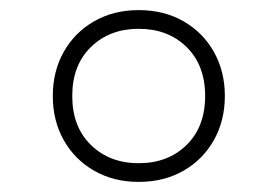

<svg xmlns="http://www.w3.org/2000/svg" viewBox="-20 -768 550 380"><path d="M254.5 -408Q205 -408 166.5 -430Q128 -452 106.2 -490.5Q84.5 -529 84.5 -578Q84.5 -627 106.2 -665.5Q128 -704 166.5 -726Q205 -748 254.5 -748Q304.5 -748 343 -726Q381.5 -704 403.2 -665.5Q425 -627 425 -578Q425 -529 403.2 -490.5Q381.5 -452 343 -430Q304.5 -408 254.5 -408ZM254.5 -445Q312.5 -445 349.2 -481Q386 -517 386 -578Q386 -639 349.2 -675Q312.5 -711 254.5 -711Q197 -711 160 -675Q123 -639 123 -578Q123 -517 160 -481Q197 -445 254.5 -445Z"/></svg>

Font: Encode Sans Semi Expanded ExtraLight
Style: Regular
Weight: 200
Width: 6
Designer: Multiple Designers
Foundry: Impallari Type
Version: Version 3.000; ttfautohint (v1.8.3) -l 8 -r 50 -G 200 -x 14 